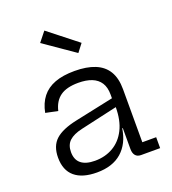

<svg xmlns="http://www.w3.org/2000/svg" viewBox="-145 -908 914 1023"><g transform="rotate(-20 312.0 -396.5)"><path d="M481.2 0Q460.7 0 449.8 -12.9Q438.9 -25.9 438.9 -49.4V-209.6L445.5 -226.1L441.9 -286.7L438.9 -318.1V-358.5Q438.9 -399.4 422.3 -425.4Q405.6 -451.4 374.1 -463.9Q342.5 -476.3 297.9 -476.3Q231.5 -476.3 195.3 -450.3Q159.1 -424.2 147 -371.4L77.9 -385.8Q88.1 -438.4 115.5 -473.2Q142.9 -508 188.7 -525.2Q234.5 -542.4 300.5 -542.4Q369.4 -542.4 416.2 -523.3Q463.1 -504.2 487 -464.6Q510.9 -424.9 510.9 -362.7V-61.9H589.4V0ZM229.9 7Q147.1 7 104 -29.7Q60.8 -66.3 60.8 -138Q60.8 -203.9 99 -238.7Q137.2 -273.6 221 -291.2L460.5 -342.1V-290.3L232.8 -238.8Q183.8 -227.7 159.7 -205.3Q135.7 -182.9 135.7 -142.3Q135.7 -98.7 162.6 -77Q189.5 -55.2 241.3 -55.2Q299.1 -55.2 344.5 -81.6Q390 -108 415.9 -159.6Q441.9 -211.2 441.9 -286.7L460.8 -168.3H435.6Q423 -84.9 370.8 -38.9Q318.5 7 229.9 7ZM223.7 -799.6 180.1 -744.9 353.2 -625.1 387.9 -670.3Z"/></g></svg>

Font: Hepta Slab ExtraLight
Style: Regular
Weight: 200
Designer: Michael LaGattuta
Foundry: Michael LaGattuta
Version: Version 1.100